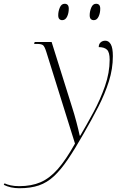

<svg xmlns="http://www.w3.org/2000/svg" viewBox="-159 -759 642 1019"><path d="M-56 240Q-103 240 -139 222L-135 214Q-123 220 -103 224.5Q-83 229 -57 229Q8 229 56.5 208Q105 187 148 138Q191 89 239 3L87 -483Q78 -512 69.5 -519Q61 -526 36 -526H22L25 -536H115L223 -192Q235 -155 246.5 -111.5Q258 -68 264 -39H267Q300 -95 336.5 -162.5Q373 -230 398 -301.5Q423 -373 423 -442Q423 -482 408.5 -495.5Q394 -509 365 -509Q365 -525 375 -534Q385 -543 400 -543Q418 -543 429 -524Q440 -505 440 -461Q440 -394 419 -327.5Q398 -261 363 -192.5Q328 -124 285 -50Q239 31 201.5 86.5Q164 142 127.5 176Q91 210 47.5 225Q4 240 -56 240ZM339 -652Q329 -652 323 -658Q317 -664 317 -678Q317 -699 325.5 -719Q334 -739 351 -739Q373 -739 373 -713Q373 -689 364 -670.5Q355 -652 339 -652ZM171 -652Q162 -652 156 -658Q150 -664 150 -678Q150 -699 158.5 -719Q167 -739 184 -739Q206 -739 206 -713Q206 -689 197 -670.5Q188 -652 171 -652Z"/></svg>

Font: Noto Serif Display ExtraLight
Style: Italic
Weight: 200
Italic angle: -12°
Designer: Monotype Design Team
Foundry: Monotype Imaging Inc.
Version: Version 2.009